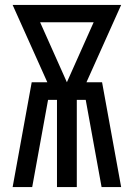

<svg xmlns="http://www.w3.org/2000/svg" viewBox="-20 -755 540 775"><path d="M31 0 108 -423H171L31 -735H469L329 -423H392L469 0H390L326 -352H290V0H210V-352H174L110 0ZM250 -423 358 -665H142Z"/></svg>

Font: Iosevka Custom Medium
Style: Regular
Weight: 500
Monospace: yes
Designer: Belleve Invis
Foundry: Belleve Invis
Version: Version 32.5.0; ttfautohint (v1.8.4)